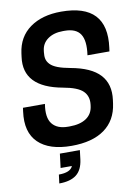

<svg xmlns="http://www.w3.org/2000/svg" viewBox="-107 -862 834 1155"><g transform="rotate(-10 310.5 -285.0)"><path d="M315.9 46.9 309.1 103Q300.8 166.5 263.9 194.8Q227.1 223.1 159.2 223.1L166 169.9Q236.8 169.9 252 132.8H183.1L193.8 46.9ZM280.8 -340.8Q42.5 -383.8 67.9 -565.9L70.8 -587.9Q84 -686.5 158.2 -739.7Q232.4 -793 349.1 -793Q632.8 -793 597.2 -528.8L594.2 -506.8H460Q472.7 -594.2 446 -635Q419.4 -675.8 350.1 -675.8H339.8Q283.7 -675.8 247.3 -649.9Q210.9 -624 206.1 -579.1L205.1 -570.8Q202.1 -546.4 206.3 -529.1Q210.4 -511.7 225.3 -496.1Q240.2 -480.5 270 -469Q299.8 -457.5 346.2 -449.2Q469.7 -427.2 523.2 -369.1Q576.7 -311 564 -215.8L561 -193.8Q547.4 -93.3 473.4 -40Q399.4 13.2 272 13.2Q136.2 13.2 69.6 -51.5Q2.9 -116.2 20 -241.2L22.9 -263.2H157.2Q143.6 -181.2 174.1 -142.6Q204.6 -104 271 -104H280.8Q344.2 -104 382.1 -129.4Q419.9 -154.8 425.8 -203.1L426.8 -210.9Q433.1 -262.2 401.1 -293.7Q369.1 -325.2 280.8 -340.8Z"/></g></svg>

Font: Cooper Hewitt
Style: Semibold Italic
Weight: 710
Designer: Village Type and Design LLC
Foundry: Cooper Hewitt Smithsonian Design Museum
Version: 1.000